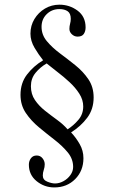

<svg xmlns="http://www.w3.org/2000/svg" viewBox="-20 -632 492 828"><path d="M383.8 -211.9Q383.8 -161.1 356.2 -124.3Q328.6 -87.4 286.6 -61Q307.6 -38.6 323.7 -10.5Q339.8 17.6 339.8 50.3Q339.8 104.5 304.2 140.4Q268.6 176.3 213.9 176.3Q171.4 176.3 137.9 149.2Q104.5 122.1 104.5 78.1Q104.5 62.5 113.3 50.5Q122.1 38.6 138.2 38.6Q153.8 38.6 163.3 50.5Q172.9 62.5 172.9 76.7Q172.9 88.9 168.7 100.8Q164.6 112.8 164.6 125Q164.6 143.6 183.8 151.4Q203.1 159.2 217.3 159.2Q235.8 159.2 253.9 149.2Q272 139.2 283.7 122.8Q295.4 106.4 295.4 87.9Q295.4 53.7 272.5 25.6Q249.5 -2.4 215.8 -28.6Q182.1 -54.7 148.2 -82.8Q114.3 -110.8 91.3 -144.8Q68.4 -178.7 68.4 -223.1Q68.4 -273.9 96.4 -310.5Q124.5 -347.2 166 -372.1Q147 -395.5 129.2 -425.5Q111.3 -455.6 111.3 -486.8Q111.3 -521.5 128.4 -549.8Q145.5 -578.1 173.8 -595Q202.1 -611.8 236.3 -611.8Q279.8 -611.8 314.5 -586.2Q349.1 -560.5 349.1 -513.7Q349.1 -497.1 341.3 -485.6Q333.5 -474.1 314.5 -474.1Q300.8 -474.1 290 -484.1Q279.3 -494.1 279.3 -507.3Q279.3 -518.6 282.2 -529.3Q285.2 -540 285.2 -550.8Q285.2 -574.2 271.7 -583.5Q258.3 -592.8 236.3 -592.8Q203.6 -592.8 181.4 -571Q159.2 -549.3 159.2 -516.1Q159.2 -481.9 181.9 -454.6Q204.6 -427.2 238 -402.3Q271.5 -377.4 304.9 -350.6Q338.4 -323.7 361.1 -290.3Q383.8 -256.8 383.8 -211.9ZM181.2 -358.4Q153.3 -342.3 133.3 -317.9Q113.3 -293.5 113.3 -260.3Q113.3 -226.1 130.6 -200.7Q147.9 -175.3 173.8 -154.8Q199.7 -134.3 226.3 -115Q252.9 -95.7 271.5 -74.2Q297.4 -90.8 318.1 -115.2Q338.9 -139.6 338.9 -172.9Q338.9 -201.7 322 -228Q305.2 -254.4 279.8 -277.8Q254.4 -301.3 227.8 -321.5Q201.2 -341.8 181.2 -358.4Z"/></svg>

Font: Scheherazade New
Style: Regular
Weight: 400
Designer: SIL International
Foundry: SIL International
Version: Version 4.000